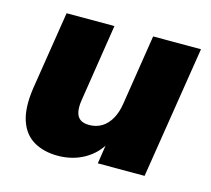

<svg xmlns="http://www.w3.org/2000/svg" viewBox="-79 -586 760 690"><g transform="rotate(15 300.5 -240.5)"><path d="M189 11Q137 11 99.5 -11Q62 -33 46.5 -80Q31 -127 42 -201L88 -492H266L221 -204Q217 -179 220.5 -161Q224 -143 236 -134Q248 -125 270 -125Q296 -125 316.5 -137.5Q337 -150 350.5 -174Q364 -198 369 -231L410 -492H588L510 0H336L349 -86H357Q332 -39 288 -14Q244 11 189 11Z"/></g></svg>

Font: Nunito Sans 12pt ExtraLight 12pt Black
Style: Italic
Weight: 900
Italic angle: -9°
Version: Version 3.101;gftools[0.9.27]